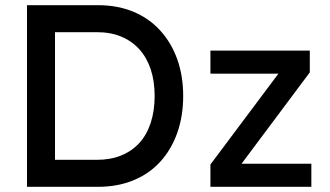

<svg xmlns="http://www.w3.org/2000/svg" viewBox="-20 -720 1271 740"><path d="M84 0V-700H358Q433 -700 493.5 -675Q554 -650 597 -603Q640 -556 663 -492Q686 -428 686 -350Q686 -272 663 -207.5Q640 -143 597.5 -96.5Q555 -50 494 -25Q433 0 358 0ZM192 -93 189 -104H353Q406 -104 447.5 -121Q489 -138 517.5 -169.5Q546 -201 561 -247Q576 -293 576 -350Q576 -407 561 -452.5Q546 -498 517 -530Q488 -562 447 -579Q406 -596 353 -596H186L192 -605ZM791 0V-86L1053 -436H791V-525H1174V-441L911 -89H1180V0Z"/></svg>

Font: Our Lexend
Style: Regular
Weight: 400
Designer: Bonnie Shaver-Troup, Thomas Jockin
Foundry: Lexend
Version: Version 1.007